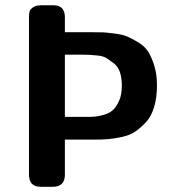

<svg xmlns="http://www.w3.org/2000/svg" viewBox="-20 -714 682 734"><path d="M90.8 -46.9V-647.9Q90.8 -661.1 93 -669.7Q95.2 -678.2 106.2 -686Q117.2 -693.8 137.2 -693.8H185.1Q228 -693.8 228 -647.9V-590.8H335Q361.8 -590.8 374 -590.3Q386.2 -589.8 417.2 -585.9Q448.2 -582 465.1 -575Q481.9 -567.9 507.1 -553Q532.2 -538.1 545.7 -517.6Q559.1 -497.1 569.6 -463.6Q580.1 -430.2 580.1 -388.2Q580.1 -342.3 569.6 -306.2Q559.1 -270 539.1 -248Q519 -226.1 497.6 -211.4Q476.1 -196.8 446 -190.4Q416 -184.1 393.6 -182.1Q371.1 -180.2 341.8 -180.2H228V-45.9Q228 0 182.1 0H134.8Q90.8 0 90.8 -46.9ZM228 -267.1H309.1Q329.1 -267.1 341.6 -268.1Q354 -269 376 -274.9Q397.9 -280.8 411.4 -293Q424.8 -305.2 435.3 -328.6Q445.8 -352.1 445.8 -386.2Q445.8 -416 438.5 -438Q431.2 -460 414.6 -472.4Q397.9 -484.9 386 -492.4Q374 -500 350.6 -502Q327.1 -503.9 322 -504.4Q316.9 -504.9 297.9 -504.9H228Z"/></svg>

Font: CMU Sans Serif
Style: Bold
Weight: 700
Version: Version 0.7.0